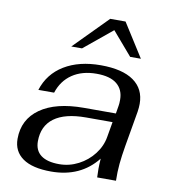

<svg xmlns="http://www.w3.org/2000/svg" viewBox="-81 -784 774 864"><g transform="rotate(10 305.5 -351.5)"><path d="M36 -109Q36 -198 107 -248Q178 -298 306 -298H452L458 -334Q460 -344 460 -362Q460 -408 429 -433.5Q398 -459 336 -459Q270 -459 225 -428.5Q180 -398 162 -342H90Q114 -418 181.5 -459Q249 -500 348 -500Q447 -500 498.5 -463.5Q550 -427 550 -359Q550 -343 547 -323L519 -161Q511 -114 507.5 -77.5Q504 -41 505 0H419L418 -40Q418 -56 420 -86Q344 10 210 10Q124 10 80 -21Q36 -52 36 -109ZM432 -188 444 -257H323Q227 -257 177.5 -220.5Q128 -184 128 -114Q128 -72 156.5 -50.5Q185 -29 240 -29Q286 -29 327.5 -50.5Q369 -72 397 -108.5Q425 -145 432 -188ZM353 -713H423L520 -560H471L380 -666L251 -560H202Z"/></g></svg>

Font: Fahkwang
Style: Italic
Weight: 400
Italic angle: -10°
Version: Version 1.000; ttfautohint (v1.6)